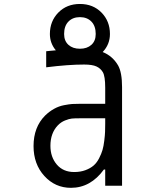

<svg xmlns="http://www.w3.org/2000/svg" viewBox="-20 -918 707 949"><path d="M296.9 -750Q296.9 -715.5 318.4 -696.3Q339.8 -677.1 375 -677.1Q410.2 -677.1 431.6 -696.3Q453.1 -715.5 453.1 -750Q453.1 -789.7 431.6 -811.5Q410.2 -833.3 375 -833.3Q339.8 -833.3 318.4 -811.5Q296.9 -789.7 296.9 -750ZM523.4 -750Q523.4 -698.6 487.6 -660.8Q536.5 -641.3 563.8 -594.4Q583.3 -559.9 583.3 -487.6V0H500V-80.1H493.5Q427.7 10.4 330.7 10.4Q252.6 10.4 199.2 -48.2Q145.8 -106.8 145.8 -196Q145.8 -289.7 203.1 -347Q224 -367.2 247.4 -380.2Q270.8 -393.2 296.5 -398.1Q322.3 -403 336.9 -404Q351.6 -404.9 373.7 -404.9H500V-484.4Q500 -541 488.3 -561.2Q477.2 -580.1 456.7 -589.5Q436.2 -599 395.8 -599Q317.7 -599 208.3 -585.3V-664.7Q214.8 -665.4 230.8 -667Q246.7 -668.6 255.9 -669.3Q226.6 -704.4 226.6 -750Q226.6 -813.2 268.2 -855.8Q309.9 -898.4 375 -898.4Q440.1 -898.4 481.8 -855.8Q523.4 -813.2 523.4 -750ZM500 -333.3H372.4Q348.3 -333.3 335 -332Q321.6 -330.7 301.4 -322.6Q281.2 -314.5 265.6 -298.2Q229.2 -259.8 229.2 -197.3Q229.2 -141.9 260.7 -104.8Q292.3 -67.7 346.4 -67.7Q377.6 -67.7 402 -76.8Q426.4 -85.9 442.4 -99.6Q458.3 -113.3 469.7 -135.4Q481.1 -157.6 486.7 -176.8Q492.2 -196 495.4 -222.7Q498.7 -249.3 499.3 -266.3Q500 -283.2 500 -306.6Z"/></svg>

Font: Monoid
Style: Regular
Weight: 400
Width: 4
Monospace: yes
Designer: Andreas Larsen (@larsenwork)
Version: Version 0.61